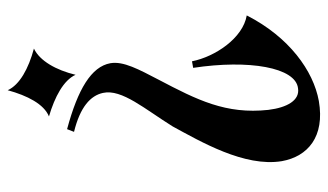

<svg xmlns="http://www.w3.org/2000/svg" viewBox="-196 -584 850 498"><g transform="rotate(-90 229.0 -335.0)"><path d="M143 -586 136 -568C201 -552 230 -525 237 -493C248 -444 194 -383 150 -312C111 -240 44 -126 60 -29C72 38 123 83 216 67C294 53 382 -10 438 -120C379 -130 331 -202 319 -262L302 -259C324 -114 303 7 249 13C218 18 199 -15 193 -64C181 -174 219 -249 271 -348C298 -400 320 -440 314 -474C305 -523 247 -558 143 -586ZM244 -740C230 -689 208 -646 176 -633C227 -618 270 -595 284 -564C296 -614 320 -657 352 -672C300 -686 258 -709 244 -740Z"/></g></svg>

Font: Sinistre
Style: Bold
Weight: 700
Designer: Jules Durand
Foundry: Collletttivo
Version: Version 69.420;Glyphs 3.2 (3217)